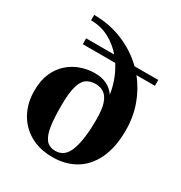

<svg xmlns="http://www.w3.org/2000/svg" viewBox="-179 -888 968 1026"><g transform="rotate(30 305.0 -375.0)"><path d="M560 -310Q560 -205 526.2 -133.8Q492.5 -62.5 432 -26.2Q371.5 10 291 10Q210.5 10 152 -23.8Q93.5 -57.5 62 -116.2Q30.5 -175 30.5 -250Q30.5 -314 51 -359.8Q71.5 -405.5 105.8 -435Q140 -464.5 181.5 -478.5Q223 -492.5 264.5 -492.5Q310 -492.5 340.8 -476.5Q371.5 -460.5 390.5 -432.5Q377 -522 330.5 -594H130.5V-630H303.5Q266.5 -673.5 216.2 -700Q166 -726.5 105 -726.5V-760Q201 -760 284.2 -725.2Q367.5 -690.5 429 -630H575.5V-594H461.5Q508 -536.5 534 -464.2Q560 -392 560 -310ZM195 -250Q195 -180.5 201.8 -130.2Q208.5 -80 228.5 -53.2Q248.5 -26.5 288 -26.5Q347 -26.5 371 -93.8Q395 -161 395 -280.5Q395 -345.5 382.5 -381Q370 -416.5 347.8 -430.5Q325.5 -444.5 296.5 -444.5Q264.5 -444.5 241.8 -429Q219 -413.5 207 -371.5Q195 -329.5 195 -250Z"/></g></svg>

Font: Bodoni* 06pt
Style: Bold
Weight: 700
Version: Version 2.3